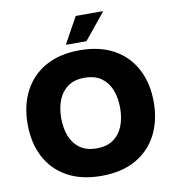

<svg xmlns="http://www.w3.org/2000/svg" viewBox="-99 -1021 1023 1120"><g transform="rotate(-10 412.5 -460.5)"><path d="M39 -360Q39 -470 82.5 -554Q126 -638 209.5 -685Q293 -732 412 -732Q532 -732 615.5 -685Q699 -638 742.5 -554Q786 -470 786 -360Q786 -250 742.5 -166Q699 -82 615.5 -35Q532 12 412 12Q293 12 209.5 -34.5Q126 -81 82.5 -164.5Q39 -248 39 -360ZM238 -360Q238 -300 256.5 -253Q275 -206 313.5 -178.5Q352 -151 412 -151Q473 -151 511.5 -178.5Q550 -206 568.5 -253Q587 -300 587 -360Q587 -420 568.5 -467Q550 -514 511.5 -541.5Q473 -569 412 -569Q352 -569 313.5 -541.5Q275 -514 256.5 -467Q238 -420 238 -360ZM341 -777V-781L425 -933H585V-929L461 -777Z"/></g></svg>

Font: Kufam ExtraBold
Style: Regular
Weight: 800
Designer: Wael Morcos, Artur Schmal
Foundry: Original Type
Version: Version 1.300; ttfautohint (v1.8.3)